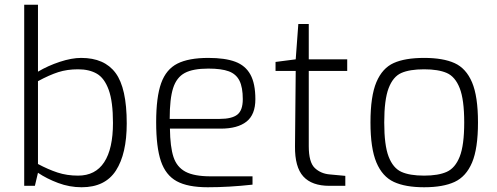

<svg xmlns="http://www.w3.org/2000/svg" viewBox="-20 -783 2096 809"><path d="M140 -55 127 0H82V-763H140V-481Q182 -506 232 -522.5Q282 -539 322 -539Q420 -539 467 -475.5Q514 -412 514 -263Q514 -135 468.5 -64.5Q423 6 324 6Q273 6 225 -12Q177 -30 140 -55ZM456 -265Q456 -355 438 -404.5Q420 -454 388 -472.5Q356 -491 309 -491Q263 -491 225.5 -479Q188 -467 140 -441V-92Q183 -69 222.5 -56Q262 -43 309 -43Q382 -43 419 -99.5Q456 -156 456 -265Z M638 -268Q638 -374 659 -432.5Q680 -491 727.5 -515Q775 -539 858 -539Q928 -539 971 -523Q1014 -507 1035 -469Q1056 -431 1056 -365Q1056 -300 1018.5 -270.5Q981 -241 910 -241H696Q697 -164 711 -121.5Q725 -79 761.5 -59.5Q798 -40 868 -40H1044V-5Q945 6 855 6Q771 6 724.5 -19.5Q678 -45 658 -104Q638 -163 638 -268ZM906 -282Q957 -282 980 -300Q1003 -318 1003 -365Q1003 -415 989 -443Q975 -471 944 -482.5Q913 -494 858 -494Q793 -494 758.5 -475.5Q724 -457 709.5 -412Q695 -367 695 -282Z M1223 -167 1226 -484H1141V-522L1226 -533L1237 -682H1281V-533H1443V-484H1281V-167Q1281 -99 1306.5 -75Q1332 -51 1370 -48L1435 -42V0H1368Q1294 0 1258 -39.5Q1222 -79 1223 -167Z M1541 -267Q1541 -378 1566 -437Q1591 -496 1639 -517.5Q1687 -539 1767 -539Q1847 -539 1895.5 -517Q1944 -495 1969 -436Q1994 -377 1994 -267Q1994 -157 1969 -98Q1944 -39 1895.5 -16.5Q1847 6 1767 6Q1688 6 1639.5 -16.5Q1591 -39 1566 -98.5Q1541 -158 1541 -267ZM1936 -267Q1936 -363 1917 -411.5Q1898 -460 1862.5 -475.5Q1827 -491 1767 -491Q1706 -491 1671 -475.5Q1636 -460 1617.5 -411.5Q1599 -363 1599 -267Q1599 -171 1617.5 -123Q1636 -75 1671 -59Q1706 -43 1767 -43Q1827 -43 1862.5 -59Q1898 -75 1917 -123Q1936 -171 1936 -267Z"/></svg>

Font: Exo Light
Style: Regular
Weight: 300
Designer: Natanael Gama
Foundry: Natanael Gama
Version: Version 1.500; ttfautohint (v1.6)